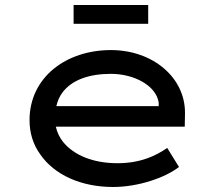

<svg xmlns="http://www.w3.org/2000/svg" viewBox="-20 -737 874 767"><path d="M572 -642V-717H274V-642ZM432 10C532 10 640 -27 695 -70L648 -146C603 -115 542 -85 449 -85C352 -85 275 -117 232 -170C217 -189 208 -209 203 -231H718L719 -282C719 -284 719 -285 719 -287C719 -428 590 -537 423 -537C244 -537 98 -428 98 -257C98 -206 112 -160 141 -120C197 -39 303 10 432 10ZM205 -313C210 -334 218 -352 229 -367C268 -419 338 -442 423 -442C516 -442 604 -395 614 -327V-313Z"/></svg>

Font: Lexend Peta
Style: Regular
Weight: 400
Designer: Bonnie Shaver-Troup, Thomas Jockin
Foundry: Lexend
Version: Version 1.007